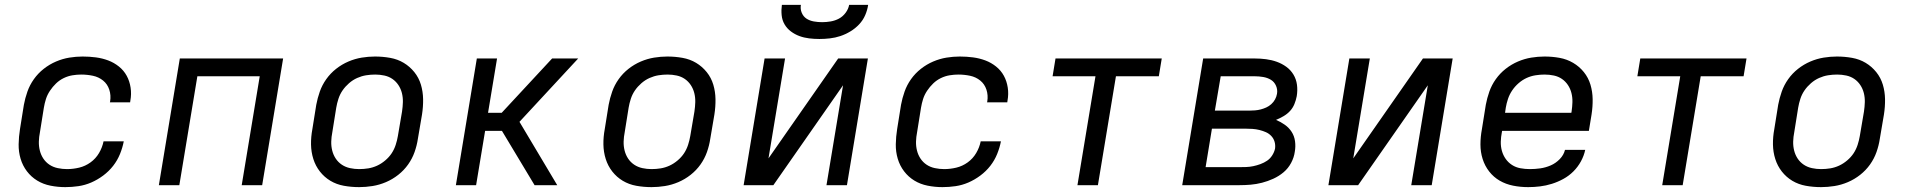

<svg xmlns="http://www.w3.org/2000/svg" viewBox="-20 -760 7840 788"><path d="M248 8Q217 8 187 2Q157 -4 132.5 -19Q108 -34 90.5 -57Q73 -80 64.5 -108.5Q56 -137 56.5 -168Q57 -199 62 -230L78 -330Q83 -357 92.5 -384Q102 -411 119 -435Q136 -459 159.5 -477.5Q183 -496 210 -507.5Q237 -519 264.5 -523.5Q292 -528 319 -528Q347 -528 373.5 -524.5Q400 -521 424 -512Q448 -503 468 -487Q488 -471 500 -449Q512 -427 516 -400.5Q520 -374 515 -347L514 -340H431L432 -344Q436 -369 428.5 -392Q421 -415 403 -429.5Q385 -444 361.5 -449Q338 -454 313 -454Q296 -454 277.5 -451Q259 -448 241.5 -439.5Q224 -431 210 -417.5Q196 -404 185 -387.5Q174 -371 168.5 -353.5Q163 -336 160 -318L144 -218Q140 -198 139.5 -179Q139 -160 143.5 -142Q148 -124 158 -109Q168 -94 183 -84Q198 -74 217 -70Q236 -66 255 -66Q280 -66 305 -72Q330 -78 351.5 -93.5Q373 -109 386.5 -132Q400 -155 405 -180H488Q483 -154 472.5 -128Q462 -102 444.5 -79.5Q427 -57 403.5 -39.5Q380 -22 354.5 -11Q329 0 302 4Q275 8 248 8Z M632 0 718 -520H1142L1056 0H972L1046 -447H790L716 0Z M1454 8Q1422 8 1391.5 2.5Q1361 -3 1336 -18Q1311 -33 1293 -56Q1275 -79 1266 -107.5Q1257 -136 1256.5 -167Q1256 -198 1262 -230L1278 -330Q1283 -357 1292.5 -384Q1302 -411 1319 -435Q1336 -459 1359.5 -477.5Q1383 -496 1410 -507.5Q1437 -519 1464.5 -523.5Q1492 -528 1519 -528Q1551 -528 1581.5 -522.5Q1612 -517 1637 -502Q1662 -487 1680.5 -464Q1699 -441 1707.5 -412.5Q1716 -384 1716.5 -353Q1717 -322 1712 -290L1695 -190Q1691 -163 1681.5 -136Q1672 -109 1655 -85Q1638 -61 1614.5 -42.5Q1591 -24 1564 -12.5Q1537 -1 1509 3.5Q1481 8 1454 8ZM1454 -66Q1473 -66 1491.5 -69Q1510 -72 1527.5 -80Q1545 -88 1561 -101.5Q1577 -115 1587.5 -131Q1598 -147 1604 -165.5Q1610 -184 1613 -202L1630 -302Q1633 -322 1633.5 -341Q1634 -360 1629.5 -378Q1625 -396 1615 -411Q1605 -426 1590.5 -436Q1576 -446 1557.5 -450Q1539 -454 1520 -454Q1501 -454 1482.5 -451Q1464 -448 1446 -440Q1428 -432 1412.5 -418.5Q1397 -405 1386 -389Q1375 -373 1369 -354.5Q1363 -336 1360 -318L1344 -218Q1340 -198 1339.5 -179Q1339 -160 1343.5 -142Q1348 -124 1358 -109Q1368 -94 1383 -84Q1398 -74 1416.5 -70Q1435 -66 1454 -66Z M2174 0 2040 -223H1971L1934 0H1851L1937 -520H2020L1983 -297H2039L2246 -520H2353L2112 -260L2267 0Z M2654 8Q2622 8 2591.5 2.5Q2561 -3 2536 -18Q2511 -33 2493 -56Q2475 -79 2466 -107.5Q2457 -136 2456.5 -167Q2456 -198 2462 -230L2478 -330Q2483 -357 2492.5 -384Q2502 -411 2519 -435Q2536 -459 2559.5 -477.5Q2583 -496 2610 -507.5Q2637 -519 2664.5 -523.5Q2692 -528 2719 -528Q2751 -528 2781.5 -522.5Q2812 -517 2837 -502Q2862 -487 2880.5 -464Q2899 -441 2907.5 -412.5Q2916 -384 2916.5 -353Q2917 -322 2912 -290L2895 -190Q2891 -163 2881.5 -136Q2872 -109 2855 -85Q2838 -61 2814.5 -42.5Q2791 -24 2764 -12.5Q2737 -1 2709 3.5Q2681 8 2654 8ZM2654 -66Q2673 -66 2691.5 -69Q2710 -72 2727.5 -80Q2745 -88 2761 -101.5Q2777 -115 2787.5 -131Q2798 -147 2804 -165.5Q2810 -184 2813 -202L2830 -302Q2833 -322 2833.5 -341Q2834 -360 2829.5 -378Q2825 -396 2815 -411Q2805 -426 2790.5 -436Q2776 -446 2757.5 -450Q2739 -454 2720 -454Q2701 -454 2682.5 -451Q2664 -448 2646 -440Q2628 -432 2612.5 -418.5Q2597 -405 2586 -389Q2575 -373 2569 -354.5Q2563 -336 2560 -318L2544 -218Q2540 -198 2539.5 -179Q2539 -160 2543.5 -142Q2548 -124 2558 -109Q2568 -94 2583 -84Q2598 -74 2616.5 -70Q2635 -66 2654 -66Z M3032 0 3118 -520H3202L3134 -110L3420 -520H3542L3456 0H3372L3440 -410L3154 0ZM3343 -600Q3322 -600 3301 -602.5Q3280 -605 3261 -612Q3242 -619 3226 -631Q3210 -643 3200 -660Q3190 -677 3188 -698Q3186 -719 3189 -740H3267Q3264 -723 3270.5 -707.5Q3277 -692 3290 -683.5Q3303 -675 3320 -672Q3337 -669 3354 -669Q3371 -669 3389 -672Q3407 -675 3423 -683.5Q3439 -692 3450.5 -707.5Q3462 -723 3465 -740H3543Q3540 -719 3531 -698Q3522 -677 3506 -660Q3490 -643 3470 -631Q3450 -619 3429 -612Q3408 -605 3386 -602.5Q3364 -600 3343 -600Z M3848 8Q3817 8 3787 2Q3757 -4 3732.5 -19Q3708 -34 3690.5 -57Q3673 -80 3664.5 -108.5Q3656 -137 3656.5 -168Q3657 -199 3662 -230L3678 -330Q3683 -357 3692.5 -384Q3702 -411 3719 -435Q3736 -459 3759.5 -477.5Q3783 -496 3810 -507.5Q3837 -519 3864.5 -523.5Q3892 -528 3919 -528Q3947 -528 3973.5 -524.5Q4000 -521 4024 -512Q4048 -503 4068 -487Q4088 -471 4100 -449Q4112 -427 4116 -400.5Q4120 -374 4115 -347L4114 -340H4031L4032 -344Q4036 -369 4028.5 -392Q4021 -415 4003 -429.5Q3985 -444 3961.5 -449Q3938 -454 3913 -454Q3896 -454 3877.5 -451Q3859 -448 3841.5 -439.5Q3824 -431 3810 -417.5Q3796 -404 3785 -387.5Q3774 -371 3768.5 -353.5Q3763 -336 3760 -318L3744 -218Q3740 -198 3739.5 -179Q3739 -160 3743.5 -142Q3748 -124 3758 -109Q3768 -94 3783 -84Q3798 -74 3817 -70Q3836 -66 3855 -66Q3880 -66 3905 -72Q3930 -78 3951.5 -93.5Q3973 -109 3986.5 -132Q4000 -155 4005 -180H4088Q4083 -154 4072.5 -128Q4062 -102 4044.5 -79.5Q4027 -57 4003.5 -39.5Q3980 -22 3954.5 -11Q3929 0 3902 4Q3875 8 3848 8Z M4402 0 4476 -447H4300L4312 -520H4748L4736 -447H4560L4486 0Z M4832 0 4918 -520H5129Q5153 -520 5176 -517Q5199 -514 5220 -506.5Q5241 -499 5259 -486Q5277 -473 5288.5 -454Q5300 -435 5303 -412Q5306 -389 5302 -365Q5299 -349 5292.5 -333Q5286 -317 5274.5 -304.5Q5263 -292 5247.5 -283Q5232 -274 5217 -268Q5236 -260 5253 -248Q5270 -236 5281 -219Q5292 -202 5295 -180.5Q5298 -159 5294 -137Q5291 -114 5279 -91.5Q5267 -69 5248 -53Q5229 -37 5206 -26.5Q5183 -16 5159.5 -10Q5136 -4 5113 -2Q5090 0 5066 0ZM4966 -306H5107Q5119 -306 5131 -307Q5143 -308 5154.5 -311Q5166 -314 5177 -319Q5188 -324 5197.5 -332.5Q5207 -341 5213 -352Q5219 -363 5221 -375Q5224 -392 5217 -408Q5210 -424 5196 -432.5Q5182 -441 5164.5 -444Q5147 -447 5129 -447H4990ZM4928 -74H5066Q5081 -74 5095 -74.5Q5109 -75 5123.5 -78Q5138 -81 5153 -86.5Q5168 -92 5180.5 -100.5Q5193 -109 5201.5 -122.5Q5210 -136 5213 -150Q5215 -165 5211 -178.5Q5207 -192 5197.5 -202Q5188 -212 5175.5 -217.5Q5163 -223 5149 -226.5Q5135 -230 5120 -231Q5105 -232 5090 -232H4954Z M5432 0 5518 -520H5602L5534 -110L5820 -520H5942L5856 0H5772L5840 -410L5554 0Z M6252 8Q6220 8 6190 2Q6160 -4 6135 -18.5Q6110 -33 6092 -56Q6074 -79 6065 -107.5Q6056 -136 6056 -167Q6056 -198 6062 -230L6078 -330Q6083 -357 6092.5 -384Q6102 -411 6119 -435Q6136 -459 6159.5 -477.5Q6183 -496 6210 -507.5Q6237 -519 6264.5 -523.5Q6292 -528 6319 -528Q6351 -528 6381 -522.5Q6411 -517 6436.5 -502Q6462 -487 6480.5 -464Q6499 -441 6507.5 -412.5Q6516 -384 6516.5 -353Q6517 -322 6512 -290L6501 -223H6145L6144 -218Q6140 -198 6139.5 -178.5Q6139 -159 6144 -141Q6149 -123 6159.5 -108Q6170 -93 6185.5 -83Q6201 -73 6220 -69.5Q6239 -66 6259 -66Q6280 -66 6301.5 -69Q6323 -72 6344 -81Q6365 -90 6381.5 -107Q6398 -124 6403 -145H6486Q6481 -121 6468.5 -98Q6456 -75 6437.5 -56.5Q6419 -38 6396 -25.5Q6373 -13 6349 -5.5Q6325 2 6300.5 5Q6276 8 6252 8ZM6157 -297H6429L6430 -302Q6433 -322 6433.5 -341Q6434 -360 6429.5 -378Q6425 -396 6415 -411Q6405 -426 6390.5 -436Q6376 -446 6357.5 -450Q6339 -454 6319 -454Q6301 -454 6282 -451Q6263 -448 6245.5 -440Q6228 -432 6212.5 -418.5Q6197 -405 6186 -388.5Q6175 -372 6169 -354Q6163 -336 6160 -318Z M6802 0 6876 -447H6700L6712 -520H7148L7136 -447H6960L6886 0Z M7454 8Q7422 8 7391.5 2.5Q7361 -3 7336 -18Q7311 -33 7293 -56Q7275 -79 7266 -107.5Q7257 -136 7256.5 -167Q7256 -198 7262 -230L7278 -330Q7283 -357 7292.5 -384Q7302 -411 7319 -435Q7336 -459 7359.5 -477.5Q7383 -496 7410 -507.5Q7437 -519 7464.5 -523.5Q7492 -528 7519 -528Q7551 -528 7581.5 -522.5Q7612 -517 7637 -502Q7662 -487 7680.5 -464Q7699 -441 7707.5 -412.5Q7716 -384 7716.5 -353Q7717 -322 7712 -290L7695 -190Q7691 -163 7681.5 -136Q7672 -109 7655 -85Q7638 -61 7614.5 -42.5Q7591 -24 7564 -12.5Q7537 -1 7509 3.5Q7481 8 7454 8ZM7454 -66Q7473 -66 7491.5 -69Q7510 -72 7527.5 -80Q7545 -88 7561 -101.5Q7577 -115 7587.5 -131Q7598 -147 7604 -165.5Q7610 -184 7613 -202L7630 -302Q7633 -322 7633.5 -341Q7634 -360 7629.5 -378Q7625 -396 7615 -411Q7605 -426 7590.5 -436Q7576 -446 7557.5 -450Q7539 -454 7520 -454Q7501 -454 7482.5 -451Q7464 -448 7446 -440Q7428 -432 7412.5 -418.5Q7397 -405 7386 -389Q7375 -373 7369 -354.5Q7363 -336 7360 -318L7344 -218Q7340 -198 7339.5 -179Q7339 -160 7343.5 -142Q7348 -124 7358 -109Q7368 -94 7383 -84Q7398 -74 7416.5 -70Q7435 -66 7454 -66Z"/></svg>

Font: Iosevka Aile Oblique
Style: Regular
Weight: 400
Italic angle: -9°
Designer: Belleve Invis
Foundry: Belleve Invis
Version: Version 31.1.0; ttfautohint (v1.8.4)